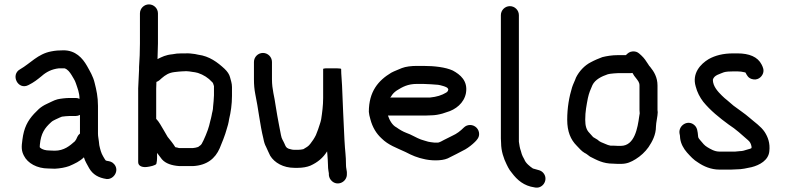

<svg xmlns="http://www.w3.org/2000/svg" viewBox="-20 -744 3573 874"><path d="M110 -357C134.2 -369.1 149.7 -381.4 170 -398C189.8 -415.6 214.7 -429.3 248 -433H274C288.8 -428.1 297.8 -415.1 306 -402C312.9 -389.4 320.2 -380.4 325 -366C332.5 -343.4 342 -321.7 342 -294C336.7 -296.7 331 -298 325 -298H297C280 -298 255.6 -295.1 242 -292C223.1 -287 210.7 -278.4 193 -271C179.7 -265 167.7 -257.3 157 -248L135 -226C106 -194.4 88.8 -162.5 82 -108C77.1 -74.9 77.3 -57 89 -35C106 -0.9 148.8 23 200 23C210 23.7 220 24 230 24C253.9 22.7 276.3 18.7 295 12C320.3 1.1 343.9 -9.9 362 -28C367.4 -8.1 377.4 4.8 386 22C402.3 49.9 427.6 65.5 466 71C498.6 72.9 524.7 31.5 499.5 3C489.6 -8.1 480.4 -9.6 466 -12L463 -13H462C456.7 -18.3 452.6 -27.7 449 -33C440.4 -47.3 436.3 -63.8 432 -83L430 -101C428.8 -113.3 426 -122 426 -136V-262C426 -303.3 419 -334.2 411 -366C403.8 -397.4 389.2 -419.7 376 -444C355.4 -480 323.8 -515 269 -515C247.9 -515 231.4 -513.7 213 -510C152.1 -498.6 118.2 -455.4 72 -429C26 -404.4 61.7 -331.2 110 -357ZM344 -221V-136C338.7 -132 334.7 -127 332 -121L327 -110C325.7 -107.3 323.7 -104.3 321 -101C298 -80.5 271.8 -58 229 -58C220.3 -58 212 -58.3 204 -59C188.9 -59 172 -63 164 -71L162 -72C161.3 -72.7 161 -73.7 161 -75V-78C161 -79.3 161.2 -81.8 161.5 -85.5C166.2 -137 183.8 -161.7 213 -188C221.8 -196.8 242.1 -203.6 252 -209L262 -213C269.4 -214.2 288.9 -216 297 -216H325C331.7 -216 338 -217.7 344 -221Z M950 -259C950 -242 945.3 -233 943 -217C940.3 -202 934.5 -185.9 932 -172C926.5 -149.9 907.7 -105.1 898 -89C896 -87 894.7 -85.3 894 -84C890 -81.3 886 -78.3 882 -75C875.5 -72.8 864.1 -70 858 -70H797C794.3 -70 791.3 -70.7 788 -72L778 -74C769.1 -88.8 753.9 -108 743 -121C736.4 -130.9 733.5 -138.8 725 -152C714.3 -169.3 704.2 -189.8 691 -203V-340C691.7 -350 692 -360.3 692 -371C697.3 -373 702 -375.7 706 -379L716 -388C732.8 -402.4 748.4 -413 775 -416L793 -418C797 -418.7 801.3 -419 806 -419C813.3 -419 820.7 -419.3 828 -420C836.6 -420 847.3 -418.1 854 -417L868 -415C872.7 -413.7 877 -412.7 881 -412C906.3 -403.6 928.3 -389.6 945 -371C950.7 -367.2 951.2 -359.4 954 -352V-310C954 -295.5 951.1 -271.2 950 -259ZM658 -724C635.5 -724 617 -705.5 617 -683V-546C617 -510.1 615.5 -473.8 613 -439V-427C611.6 -397.1 610.3 -371 609 -342V-6C609 13.1 629.7 18.6 649.5 16C661.1 14.5 689.9 9.2 692 1C694 -7.7 695 -16.7 695 -26V-48C701.2 -40.2 711.9 -26.2 717 -19C734.1 0.7 762.4 9.6 796 12H859C922 8.5 959.6 -22.3 980 -69C987.1 -84.2 1007.2 -136.5 1011 -153C1015.8 -167.4 1020.7 -185 1023 -202C1030.5 -232.1 1036 -269.9 1036 -307V-348C1036 -364.9 1030.4 -379.4 1027 -393C1023.7 -405.7 1015.3 -418.3 1002 -431C970.8 -459.8 933.3 -488.6 882 -495L868 -498C854.3 -499.7 839.4 -502.1 824 -501H806C790 -501 778.8 -499.8 765 -497C734.5 -494.2 718 -485.5 697 -475C697 -497.7 699 -523.4 699 -546V-683C699 -705.5 680.5 -724 658 -724Z M1136 -462V-383C1136 -357.4 1137.9 -337.6 1142 -316C1155.7 -251.9 1163.3 -175.8 1179 -113C1181.7 -97.7 1185.7 -85.3 1191 -76C1196.8 -64.4 1204.4 -45 1210 -35C1229.4 -3.4 1269.5 20 1320 20H1337C1356.5 20 1378.3 16.3 1393 10C1425.5 -4.8 1450.1 -24.7 1469 -55C1469.7 -51 1470 -47.3 1470 -44C1471.1 -25.8 1473 -10 1473 7C1473 17 1473.7 25.7 1475 33L1477 45V53C1478.3 64.3 1483.2 73.7 1491.5 81C1519.1 105.2 1561.1 82.5 1559 47V39C1558 28.7 1555 19.3 1555 8C1555 -38.1 1550.6 -54 1548 -107C1543.8 -190.3 1540.2 -273.9 1537 -355C1536 -380.5 1533 -404.5 1533 -427V-430C1533 -433.6 1500.1 -433 1492 -433C1464.7 -433.7 1451 -432.7 1451 -430V-298C1451 -263.6 1446.5 -230.5 1442 -201C1438.4 -183.1 1433.6 -173.9 1428 -155L1418 -129C1409.9 -112.9 1402.8 -102.6 1393 -90C1384.2 -77.7 1373.5 -72.5 1361 -65C1356.1 -63.4 1343 -62 1337 -62H1321C1310 -62 1306.4 -63.9 1294 -67C1281.8 -71.9 1280.5 -77.6 1275 -90C1268.2 -105.8 1262.3 -110.6 1259 -129C1254.8 -151.6 1246.5 -191.9 1242.5 -216L1235 -261C1229.5 -305.1 1218 -335.4 1218 -383V-462C1218 -484.5 1199.5 -503 1177 -503C1154.5 -503 1136 -484.5 1136 -462Z M1756 -300 1759 -303C1768.3 -318.1 1773.9 -323.3 1786 -332C1811.9 -348.2 1836 -362 1878 -362H1906C1918 -362 1964.9 -359.1 1974 -358C1982.6 -357 2019 -348.4 2019 -340C2019.7 -338.7 2020.3 -337.7 2021 -337C2021 -336.3 2020.7 -335.7 2020 -335C2020 -329.3 2015.5 -325.4 2012 -323C1990.4 -310 1968.2 -303.1 1937 -300ZM2120 -175C2108.7 -175 2099 -171 2091 -163C2076.2 -148.2 2059.7 -135.2 2039 -126L2001 -107C1991.9 -102.5 1985.4 -97.6 1975 -95H1956C1942.7 -96.2 1939.7 -97.2 1929 -99L1912 -104C1907.3 -105.3 1902 -107 1896 -109C1879 -114.7 1849 -133.1 1830 -139C1813.5 -145.2 1798.7 -154.2 1785 -164C1766 -173.5 1753.3 -196.1 1746 -218H1916C1924.7 -218 1933.3 -218.3 1942 -219C1960.6 -219 1978.6 -222.8 1994 -227L2012 -233C2054.3 -244.5 2092.4 -275 2101 -320C2110.8 -376.1 2074.9 -404.7 2041 -423C2008.4 -438 1957.6 -444 1906 -444H1878C1853.2 -444 1826.8 -441.1 1809 -434C1794.2 -427.3 1774.8 -420.6 1761 -413C1702.4 -377.9 1659 -327.8 1659 -235C1659.7 -225.7 1662 -214.3 1666 -201C1675.7 -164.2 1693.1 -135.8 1717 -114C1747.5 -83.5 1784.3 -71.5 1826 -52L1848 -41C1860.2 -34.9 1876 -29.2 1890 -25L1906 -21C1937.8 -12.3 1988.9 -10.3 2018 -23C2044.7 -36.4 2072 -49.8 2098 -64C2113.4 -73 2129.9 -85.9 2142 -98C2151.6 -107.6 2161 -117.9 2161 -134C2161 -156.5 2142.5 -175 2120 -175Z M2260 -675V-114C2260 -106.7 2260.3 -99.7 2261 -93C2261 -57.1 2273 -21.9 2286 4L2293 18C2297 26 2302.7 34.3 2310 43C2334.3 75.4 2364.6 102.1 2413 109C2448.5 117.9 2476.2 77.6 2456.5 47.5C2444.6 29.4 2427.6 30.2 2406 23C2393.3 14.6 2372.4 -1.7 2367 -18L2359 -33L2355 -43L2351 -57C2346.2 -69.7 2344.2 -83.8 2342 -99V-675C2342 -697.5 2323.5 -716 2301 -716C2278.5 -716 2260 -697.5 2260 -675Z M2859 -412C2863.4 -403.2 2869.5 -395 2877 -386C2883.6 -376.8 2891 -369.4 2891 -355V-243C2891 -238.3 2891.3 -233.3 2892 -228C2892 -225.3 2891.3 -221.3 2890 -216C2882.6 -160.6 2868.7 -80 2806 -80H2792C2787.3 -80 2780.7 -80.3 2772 -81H2759C2749.7 -82.9 2745 -84.5 2735 -89C2720.5 -94.8 2709.6 -98.4 2700 -108C2694 -112 2687.3 -116 2680 -120C2674.3 -125.7 2669.4 -132.6 2663 -139C2649.3 -152.7 2644 -171.1 2644 -199C2644 -237.1 2649.9 -264.2 2656 -297C2661.1 -321 2668.3 -337.4 2677 -357C2689.5 -382 2718.3 -396.4 2747 -406L2757 -408C2765.3 -409 2782.9 -411 2792 -411H2851C2853.7 -411 2856.3 -411.3 2859 -412ZM2829 -493H2792C2766.6 -493 2742.1 -489 2722 -484L2697 -474C2687.7 -470 2678.7 -465.7 2670 -461C2640.7 -446.4 2616.1 -419.3 2602 -391C2597.3 -376.9 2588.6 -360.9 2584 -346C2570.8 -303 2562 -253.5 2562 -199C2562 -144.8 2577.8 -108.2 2605 -81C2616.8 -69.2 2626.5 -56.3 2641 -48C2650.6 -44.1 2658.1 -35.9 2666 -31C2696.7 -15.6 2724.7 1 2771 1C2780.3 1.7 2787.3 2 2792 2H2806C2834.7 2 2853.1 -7 2873.5 -19.5C2895.9 -33.2 2917 -52.8 2932 -74C2948.7 -99.1 2966 -129.7 2966 -168.5C2966 -184.1 2974 -216.5 2974 -233C2973.3 -236.3 2973 -239.7 2973 -243V-355C2973 -391.5 2957.3 -417.8 2940 -439C2936 -443 2933 -447 2931 -451C2920.1 -467.3 2914.1 -478 2899 -492L2890 -500C2882 -507.3 2872.2 -510.7 2860.5 -510C2846.2 -509.2 2838 -502 2829 -493Z M3369 -415C3370.3 -415 3371.7 -414.7 3373 -414L3374 -413C3380.7 -399.6 3386.4 -389.5 3401.5 -384.5C3427.2 -375.9 3447.4 -392.3 3453.5 -410.5C3458.6 -425.9 3452.8 -438.4 3447 -450C3429.3 -485.5 3390 -501 3337 -501H3318C3271.6 -501 3236.1 -491.7 3206 -475C3168.9 -452.7 3128.9 -410.3 3147 -350C3153.3 -324.7 3166.1 -300.5 3181 -281C3213.7 -240.8 3255.1 -207.7 3297 -177C3330.5 -155.4 3356.5 -130.9 3385 -106C3394 -98.5 3398.4 -90.2 3401 -77V-70C3399 -68.7 3397 -67.7 3395 -67L3381 -63C3369.9 -59.7 3361 -56 3348 -56C3341.3 -55.3 3334.3 -54.7 3327 -54H3254C3232.5 -54 3213.5 -65.9 3200 -74C3187.4 -81.2 3178.4 -92.5 3169 -104C3164.8 -109 3158 -116 3158 -122C3155.5 -147.1 3154.8 -163.8 3138.5 -176.5C3109.1 -199.3 3068.9 -172.7 3073 -138C3074.6 -131.6 3076 -122.7 3076 -115C3079 -89.7 3091.9 -67.4 3107 -50C3123.5 -31.9 3136.9 -16.4 3158 -4C3182.4 12.9 3216.7 28 3254 28H3308C3315.3 28 3323 27.7 3331 27C3358.7 27 3379.5 21.3 3401 17C3438.2 7.7 3478 -14.6 3482 -55C3486.5 -93.1 3475 -121.1 3461 -143C3443.4 -169.4 3415.5 -187.1 3392 -208C3370.4 -227.2 3343.2 -244.4 3319 -263L3291 -287C3282.3 -293.7 3274 -301 3266 -309C3249.2 -325.8 3225 -350.3 3225 -381C3230.3 -402.3 3256.8 -406.9 3275 -415C3284.8 -418.3 3304.3 -419 3318 -419H3337C3349.3 -419 3357.9 -417.5 3369 -415Z"/></svg>

Font: HoneyBee
Style: Bd
Weight: 700
Foundry: Cannot Into Space Fonts
Version: Version 0.89